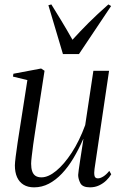

<svg xmlns="http://www.w3.org/2000/svg" viewBox="-20 -814 536 845"><path d="M130 10.5Q102.5 10.5 83.8 -1Q65 -12.5 55.2 -34Q45.5 -55.5 45.5 -86Q45.5 -96.5 49 -124.8Q52.5 -153 57.5 -186.2Q62.5 -219.5 66.8 -246Q71 -272.5 72 -279L100.5 -461.5L37 -477L39 -489.5L161 -512.5L176 -502.5L140 -270Q138 -256 134 -231Q130 -206 126.2 -178.2Q122.5 -150.5 119.8 -127.2Q117 -104 117 -93.5Q117 -73.5 121.8 -60Q126.5 -46.5 136.5 -40Q146.5 -33.5 162.5 -33.5Q192.5 -33.5 227.2 -62Q262 -90.5 295.8 -142.2Q329.5 -194 355 -263.5L391 -502.5H460L396 -70.5Q393.5 -53 395.8 -41Q398 -29 411 -29Q421 -29 434.2 -37Q447.5 -45 461 -62L469.5 -47Q461.5 -33 447.8 -19.8Q434 -6.5 416 2Q398 10.5 376 10.5Q343 10.5 333.5 -8.2Q324 -27 324 -44Q324 -48 326.5 -66.5Q329 -85 333 -110.5Q337 -136 340.8 -160.8Q344.5 -185.5 347 -201.5H346Q326 -156 302.8 -117.2Q279.5 -78.5 252.5 -50Q225.5 -21.5 195 -5.5Q164.5 10.5 130 10.5ZM257 -576 193 -791 206 -794.5Q226 -762.5 249.2 -724.2Q272.5 -686 299 -639Q331.5 -675 369.5 -713Q407.5 -751 457 -794.5L469 -787.5L327.5 -576Z"/></svg>

Font: Merriweather 144pt Light
Style: Italic
Weight: 300
Italic angle: -7.8°
Version: Version 2.101